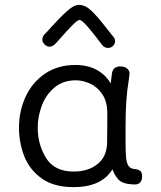

<svg xmlns="http://www.w3.org/2000/svg" viewBox="-20 -760 663 789"><path d="M564 -35Q564 -20 556.5 -11Q549 -2 536 -2Q495 -2 475.5 -15Q456 -28 442 -64Q397 9 282 9Q201 9 151 -27Q101 -63 79.5 -118.5Q58 -174 58 -236Q58 -303 85 -362Q112 -421 164.5 -457Q217 -493 290 -493Q340 -493 377 -473Q414 -453 435 -417L439 -450Q441 -487 473 -487Q493 -487 503.5 -477.5Q514 -468 512 -455L509 -430Q502 -388 499 -343Q496 -305 496 -241V-172Q496 -129 498.5 -108.5Q501 -88 509 -77Q517 -66 536 -65Q550 -63 557 -57Q564 -51 564 -35ZM421 -294Q421 -343 400 -373.5Q379 -404 349 -417Q319 -430 292 -430Q239 -430 203.5 -400Q168 -370 151.5 -325Q135 -280 135 -236Q135 -166 169.5 -110.5Q204 -55 283 -55Q342 -55 380.5 -85.5Q419 -116 420 -173Q421 -220 421 -294ZM399 -576Q365 -622 340.5 -650Q316 -678 307 -678Q299 -678 278 -657Q257 -636 215 -588Q198 -568 184 -568Q173 -568 163.5 -577Q154 -586 154 -597Q154 -610 164 -620Q180 -636 189 -647Q227 -689 255.5 -714.5Q284 -740 304 -740Q330 -740 355 -716.5Q380 -693 417 -645L444 -611Q453 -602 453 -591Q453 -580 444.5 -571.5Q436 -563 425 -563Q408 -563 399 -576Z"/></svg>

Font: Mali
Style: Regular
Weight: 400
Version: Version 1.000; ttfautohint (v1.6)